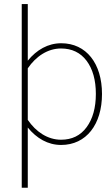

<svg xmlns="http://www.w3.org/2000/svg" viewBox="-20 -698 545 931"><path d="M474.6 -242.2C474.6 -390.1 398.4 -488.3 276.9 -488.3C212.9 -488.3 157.7 -456.5 114.7 -403.8V-678.2H85.4V212.4H114.7V-79.6C157.7 -26.9 212.4 4.9 276.4 4.9C398.4 4.9 474.6 -94.7 474.6 -242.2ZM275.9 -462.9C328.6 -462.9 370.1 -442.9 399.9 -403.3C429.7 -363.3 444.8 -309.6 444.8 -242.7C444.8 -175.3 429.7 -121.6 399.9 -81.1C370.1 -40.5 328.6 -20.5 275.9 -20.5C211.4 -20.5 154.3 -58.6 114.7 -116.7V-366.7C154.3 -424.8 211.4 -462.9 275.9 -462.9Z"/></svg>

Font: Estedad Thin
Style: Regular
Weight: 100
Designer: Amin Abedi
Version: Version 7.3